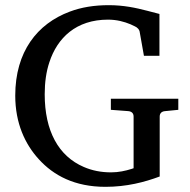

<svg xmlns="http://www.w3.org/2000/svg" viewBox="-20 -706 734 743"><path d="M598 -24V-255C598 -268 606 -275 619 -276L670 -281V-324H409V-281L476 -276C489 -275 497 -268 497 -255V-55C496 -55 493 -54 488 -52C466 -45 439 -39 410 -39C371 -39 336 -46 304 -60C206 -102 153 -200 153 -341C153 -388 159 -429 171 -465C202 -560 275 -630 398 -630C432 -630 461 -622 485 -612L502 -604C511 -600 520 -592 521 -580L537 -490H597V-652L551 -664C505 -676 458 -686 401 -686C345 -686 295 -678 250 -661C124 -614 39 -506 39 -336C39 -229 77 -148 130 -90C187 -27 269 17 388 17C470 17 539 -1 598 -23Z"/></svg>

Font: Veleka
Style: Regular
Weight: 400
Designer: Stefan Peev, Context Ltd, 2016; SIL International, 1997-2014.
Foundry: Stefan Peev, Context Ltd, 2016
Version: Version 1.000